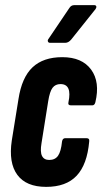

<svg xmlns="http://www.w3.org/2000/svg" viewBox="-20 -723 399 749"><path d="M160 6Q82 6 47.5 -41Q13 -88 26 -175L52 -336Q65 -421 107 -460.5Q149 -500 223 -500Q300 -500 335.5 -451.5Q371 -403 352 -324Q349 -312 340 -312H257Q244 -312 247 -324Q262 -395 216 -395Q196 -395 185 -380.5Q174 -366 168 -328L142 -165Q136 -130 144 -114.5Q152 -99 172 -99Q195 -99 206.5 -115.5Q218 -132 222 -171Q224 -184 235 -184H317Q330 -184 328 -171Q320 -81 279 -37.5Q238 6 160 6ZM175 -556Q169 -556 167 -561Q165 -566 169 -571L250 -691Q257 -703 270 -703H347Q354 -703 355.5 -698.5Q357 -694 353 -688L258 -569Q247 -556 235 -556Z"/></svg>

Font: Sofia Sans Extra Condensed ExtraBold
Style: Italic
Weight: 800
Italic angle: -9°
Designer: Botio Nikoltchev, Ani Petrova
Foundry: lettersoup
Version: Version 4.101; ttfautohint (v1.8.4.7-5d5b)